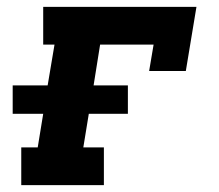

<svg xmlns="http://www.w3.org/2000/svg" viewBox="-20 -540 640 560"><path d="M42 0V-110H90L106 -208H17V-291H119L139 -410H106V-520H553L522 -333H415L428 -410H272L253 -291H353V-208H239L223 -110H283V0Z"/></svg>

Font: Iosevka Etoile XBdObl
Style: Regular
Weight: 800
Italic angle: -9°
Designer: Belleve Invis
Foundry: Belleve Invis
Version: Version 15.5.2; ttfautohint (v1.8.4)